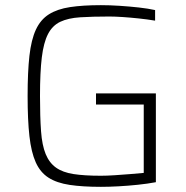

<svg xmlns="http://www.w3.org/2000/svg" viewBox="-20 -716 721 744"><path d="M371 8Q300 8 250 0.5Q200 -7 168 -27.5Q136 -48 118.5 -87Q101 -126 94 -188.5Q87 -251 87 -344Q87 -437 94 -499.5Q101 -562 119 -601Q137 -640 169.5 -660.5Q202 -681 251.5 -688.5Q301 -696 371 -696Q405 -696 443.5 -693.5Q482 -691 518 -687Q554 -683 581 -677V-636Q551 -641 518 -644.5Q485 -648 455 -650Q425 -652 404 -652Q338 -652 291 -649Q244 -646 213.5 -631.5Q183 -617 166 -584Q149 -551 142 -493.5Q135 -436 135 -344Q135 -263 139 -208Q143 -153 157 -119Q171 -85 197 -66.5Q223 -48 265 -41.5Q307 -35 371 -35Q394 -35 424.5 -37Q455 -39 485.5 -41.5Q516 -44 537 -46V-311H352V-354H584V-10Q552 -4 514 0Q476 4 438.5 6Q401 8 371 8Z"/></svg>

Font: Saira Thin ExtraLight
Style: Regular
Weight: 250
Version: Version 1.101